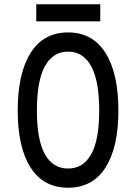

<svg xmlns="http://www.w3.org/2000/svg" viewBox="-20 -868 640 900"><path d="M153 -350Q153 -212 190.5 -145Q228 -78 299 -78Q370 -78 407.5 -145Q445 -212 445 -350Q445 -489 407.5 -557.5Q370 -626 299 -626Q228 -626 190.5 -557.5Q153 -489 153 -350ZM535 -350Q535 -177 474.5 -82.5Q414 12 299 12Q184 12 123.5 -82.5Q63 -177 63 -350Q63 -524 123.5 -620Q184 -716 299 -716Q414 -716 474.5 -620Q535 -524 535 -350ZM450 -848V-768H150V-848Z"/></svg>

Font: Fliege Mono Thin
Style: Regular
Weight: 100
Version: Version 0.020;Glyphs 3.3 (3306)